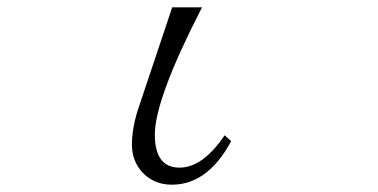

<svg xmlns="http://www.w3.org/2000/svg" viewBox="-20 -544 1040 528"><path d="M453.6 -523.9H535.6Q405.8 -271.5 405.8 -173.8Q405.8 -83 473.6 -83Q537.6 -83 597.7 -171.9L615.7 -155.8Q551.3 -36.1 452.6 -36.1Q404.3 -36.1 372.6 -68.8Q342.8 -100.6 342.8 -146Q342.8 -191.4 359.9 -244.1Z"/></svg>

Font: I.Ming
Style: Regular
Weight: 400
Designer: Ichiten Fonts Project
Version: Version 6.11; Dec 27, 2019